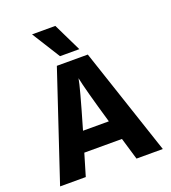

<svg xmlns="http://www.w3.org/2000/svg" viewBox="-158 -1015 1007 1131"><g transform="rotate(-20 345.0 -449.0)"><path d="M406 -721H285L174 -898H320ZM184 0H23L248 -674H442L667 0H502L461 -138H225ZM343 -562Q337 -518 262 -262H424Q357 -491 343 -562Z"/></g></svg>

Font: Hind Colombo
Style: Bold
Weight: 700
Designer: Jyotish Sonowal, Aditi Pimprikar
Foundry: Indian Type Foundry
Version: Version 1.000;PS 1.0;hotconv 1.0.86;makeotf.lib2.5.63406; tt